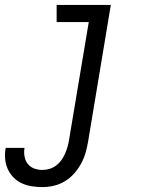

<svg xmlns="http://www.w3.org/2000/svg" viewBox="-68 -550 588 783"><path d="M105 213Q83 213 61 209.5Q39 206 20 197Q1 188 -13.5 173Q-28 158 -36.5 139Q-45 120 -47 98Q-49 76 -45 54Q-45 54 -45 53.5Q-45 53 -45 53H32Q32 53 32 53Q32 53 32 53Q29 70 32 87.5Q35 105 45 118Q55 131 71 137Q87 143 105 143Q120 143 134.5 138.5Q149 134 161.5 124.5Q174 115 183 102Q192 89 198 75Q204 61 208 46.5Q212 32 214 18L294 -460H163V-530H384L291 29Q287 52 280.5 74.5Q274 97 262 118.5Q250 140 233.5 158.5Q217 177 196 189.5Q175 202 151.5 207.5Q128 213 105 213Z"/></svg>

Font: Iosevka Curly Slab Oblique
Style: Regular
Weight: 400
Italic angle: -9°
Monospace: yes
Designer: Belleve Invis
Foundry: Belleve Invis
Version: Version 11.1.0; ttfautohint (v1.8.3)